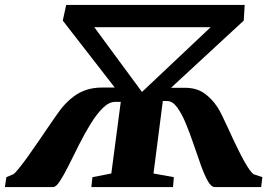

<svg xmlns="http://www.w3.org/2000/svg" viewBox="-45 -763 1127 783"><path d="M-25 0 -19 -40.5 9.5 -52.5Q17.5 -58 33.5 -78Q49.5 -98 69.8 -126.2Q90 -154.5 111.5 -186Q133 -217.5 152.8 -246.5Q172.5 -275.5 187.8 -297Q203 -318.5 210 -326.5Q231.5 -351.5 255 -369.2Q278.5 -387 307.2 -396.5Q336 -406 372 -406H423L211 -679L225 -743H953L949 -679L652.5 -405H709Q755.5 -405 786.8 -383.5Q818 -362 841.5 -326.5Q849.5 -314.5 860.2 -292.8Q871 -271 883.8 -243Q896.5 -215 910.2 -185.8Q924 -156.5 938 -129.5Q952 -102.5 965 -82Q978 -61.5 989 -52.5L1025 -40.5L1020 0H831.5Q816.5 0 802.2 -25.2Q788 -50.5 773.8 -90.5Q759.5 -130.5 744.2 -175.5Q729 -220.5 712.5 -260.2Q696 -300 677.2 -325.5Q658.5 -351 636.5 -351H619L581 -55.5L664 -40.5L660.5 0H327.5L332 -40.5L409 -55.5L447.5 -347.5H424.5Q399.5 -347.5 374.2 -322.5Q349 -297.5 324.5 -257.8Q300 -218 277.8 -173.8Q255.5 -129.5 235.8 -89.8Q216 -50 199.8 -25Q183.5 0 171.5 0ZM534 -388 814 -652H339.5Z"/></svg>

Font: Merriweather 60pt Black
Style: Italic
Weight: 900
Italic angle: -7.8°
Version: Version 2.101